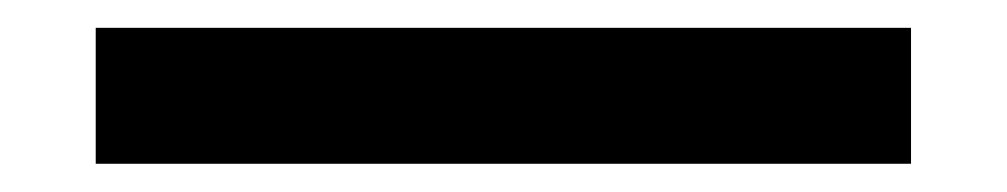

<svg xmlns="http://www.w3.org/2000/svg" viewBox="-20 -20 724 138"><path d="M634.8 0V97.7H48.8V0Z"/></svg>

Font: BabelStone Runic Byrhtferth
Style: Regular
Weight: 400
Designer: Andrew West
Foundry: BabelStone
Version: Version 7.004;November 9, 2023